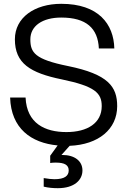

<svg xmlns="http://www.w3.org/2000/svg" viewBox="-20 -752 663 1006"><path d="M283 234C370 234 412 191 412 141C412 91 370 60 307 60H302L345 12C496 6 594 -75 594 -196C594 -298 547 -363 336 -406C163 -441 139 -476 139 -546C139 -616 202 -660 301 -660C432 -660 493 -604 498 -498H579C576 -626 496 -732 301 -732C161 -732 58 -660 58 -546C58 -420 138 -370 304 -336C477 -300 513 -265 513 -196C513 -107 438 -60 328 -60C216 -60 120 -105 114 -241H33C38 -79 143 -3 282 10L243 64V102C253 100 264 100 273 100C319 100 340 113 340 141C340 169 319 187 265 187C252 187 231 185 209 181V226C234 232 259 234 283 234Z"/></svg>

Font: Aspekta 350
Style: Regular
Weight: 350
Designer: Ivo Dolenc
Version: Version 2.000